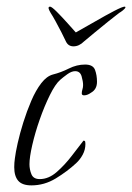

<svg xmlns="http://www.w3.org/2000/svg" viewBox="-20 -553 399 580"><path d="M357 -533Q357 -533 358 -532.5Q359 -532 359 -531Q358 -527 351 -521.5Q344 -516 340 -514Q328 -505 307.5 -488.5Q287 -472 267 -455.5Q247 -439 234 -428Q219 -413 202 -413Q186 -413 179 -428Q174 -439 165.5 -455.5Q157 -472 148 -488.5Q139 -505 133 -514Q132 -516 129 -521.5Q126 -527 127 -531Q129 -533 131 -533Q136 -533 151.5 -517.5Q167 -502 184 -483Q201 -464 209 -455Q236 -470 268 -488.5Q300 -507 325 -520Q350 -533 357 -533ZM75 7Q47 7 35 -7Q23 -21 23 -48Q23 -55 23.5 -61.5Q24 -68 25 -75Q27 -92 33.5 -121Q40 -150 50.5 -183.5Q61 -217 74.5 -248.5Q88 -280 104.5 -301.5Q121 -323 140 -328Q164 -334 188 -346Q212 -358 237 -358Q261 -358 267 -342Q273 -326 273 -306Q273 -283 255 -273Q251 -270 245.5 -267.5Q240 -265 234 -265Q227 -265 227 -271Q227 -277 229 -283Q231 -289 231 -296Q231 -307 226.5 -322.5Q222 -338 207 -338Q196 -338 183 -328.5Q170 -319 162 -312Q147 -299 130.5 -265.5Q114 -232 100 -192Q86 -152 77.5 -115Q69 -78 69 -57Q69 -41 75 -26.5Q81 -12 100 -12Q127 -12 151.5 -33.5Q176 -55 197 -82.5Q218 -110 232 -128H233Q237 -128 237.5 -124Q238 -120 238 -118Q238 -101 230 -86Q222 -71 210 -60Q183 -35 148.5 -14Q114 7 75 7Z"/></svg>

Font: Moon Dance
Style: Regular
Weight: 400
Designer: Robert E. Leuschke
Foundry: Robert E. Leuschke
Version: Version 1.010; ttfautohint (v1.8.3)